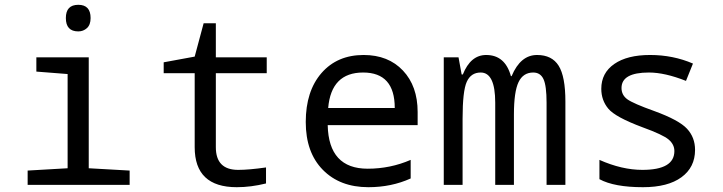

<svg xmlns="http://www.w3.org/2000/svg" viewBox="-20 -777 3040 807"><path d="M309.1 -756.8Q360.8 -756.8 360.8 -701.2Q360.8 -672.9 345.5 -658.9Q330.1 -645 309.1 -645Q256.8 -645 256.8 -701.2Q256.8 -756.8 309.1 -756.8ZM264.2 -465.8 132.8 -476.1V-536.1H353V-69.8L524.9 -60.1V0H96.2V-60.1L264.2 -69.8Z M1098.1 -73.2V-5.9Q1034.7 9.8 975.1 9.8Q798.3 9.8 798.3 -158.2V-469.2H668V-515.1L798.3 -539.1L835.9 -679.2H887.2V-536.1H1101.1V-469.2H887.2V-158.2Q887.2 -63 981 -63Q1026.4 -63 1098.1 -73.2Z M1735.4 -251H1357.4Q1361.3 -67.9 1525.4 -67.9Q1620.6 -67.9 1706.1 -105V-26.9Q1625 9.8 1528.3 9.8Q1408.7 9.8 1336.9 -63.2Q1265.1 -136.2 1265.1 -264.2Q1265.1 -394 1331.3 -470Q1397.5 -545.9 1508.3 -545.9Q1611.8 -545.9 1673.6 -480.5Q1735.4 -415 1735.4 -306.2ZM1359.4 -323.2H1639.2Q1639.2 -472.2 1506.3 -472.2Q1372.1 -472.2 1359.4 -323.2Z M2277.3 0V-345.2Q2277.3 -416.5 2264.4 -444.3Q2251.5 -472.2 2221.2 -472.2Q2178.7 -472.2 2159.4 -431.6Q2140.1 -391.1 2140.1 -295.9V0H2061.5V-345.2Q2061.5 -472.2 2000.5 -472.2Q1959.5 -472.2 1941.9 -433.3Q1924.3 -394.5 1924.3 -277.8V0H1845.2V-536.1H1907.2L1920.4 -463.9H1925.3Q1958 -545.9 2023.4 -545.9Q2103 -545.9 2127.4 -457H2130.4Q2167.5 -545.9 2237.3 -545.9Q2299.8 -545.9 2328.1 -500.7Q2356.4 -455.6 2356.4 -350.1V0Z M2499.5 -23.9V-105Q2593.8 -63 2680.2 -63Q2814.5 -63 2814.5 -142.1Q2814.5 -169.9 2790.5 -190.4Q2766.6 -210.9 2680.2 -242.2Q2566.4 -284.7 2536.9 -320.1Q2507.3 -355.5 2507.3 -403.8Q2507.3 -470.2 2561.8 -508.1Q2616.2 -545.9 2712.4 -545.9Q2809.1 -545.9 2892.6 -509.8L2863.3 -437Q2774.4 -472.2 2707.5 -472.2Q2592.3 -472.2 2592.3 -407.2Q2592.3 -377.4 2616.9 -359.6Q2641.6 -341.8 2730.5 -310.1Q2833.5 -272.5 2867.4 -236.1Q2901.4 -199.7 2901.4 -147Q2901.4 -73.7 2844.2 -32Q2787.1 9.8 2682.6 9.8Q2561.5 9.8 2499.5 -23.9Z"/></svg>

Font: TypoPRO Noto Mono
Style: Regular
Weight: 400
Designer: Monotype Design Team
Foundry: Monotype Imaging Inc.
Version: Version 1.00